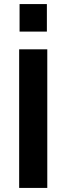

<svg xmlns="http://www.w3.org/2000/svg" viewBox="-20 -922 326 942"><path d="M76 -767V-902H210V-767ZM74 0V-680H212V0Z"/></svg>

Font: Titillium Web
Style: Bold
Weight: 700
Designer: Mohamed Gaber, Accademia di Belle Arti di Urbino
Foundry: Kief Type Foundry, Accademia di Belle Arti di Urbino
Version: Version 3.000